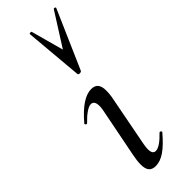

<svg xmlns="http://www.w3.org/2000/svg" viewBox="-250 -748 774 774"><g transform="rotate(-45 137.5 -361.0)"><path d="M69 -39Q69 -59 75 -89L116 -297Q119 -312 119 -322Q119 -353 99 -353Q88 -353 71 -341.5Q54 -330 34 -309Q33 -308 31 -308Q28 -308 25.5 -311.5Q23 -315 26 -317Q92 -395 143 -395Q163 -395 172.5 -383.5Q182 -372 182 -348Q182 -325 177 -302L136 -89Q133 -73 133 -62Q133 -34 151 -34Q174 -34 214 -76Q215 -77 217 -77Q221 -77 223 -73.5Q225 -70 222 -68Q189 -29 161.5 -10Q134 9 108 9Q88 9 78.5 -2.5Q69 -14 69 -39ZM137 -727 175 -588 265 -730Q266 -731 268 -731Q271 -731 273.5 -729.5Q276 -728 275 -726L166 -477Q164 -472 155 -472Q152 -472 149.5 -473.5Q147 -475 147 -477L125 -726Q125 -729 130.5 -729.5Q136 -730 137 -727Z"/></g></svg>

Font: Cormorant Garamond Medium
Style: Italic
Weight: 500
Italic angle: -10°
Designer: Christian Thalmann (Catharsis Fonts)
Foundry: Catharsis Fonts
Version: Version 4.000